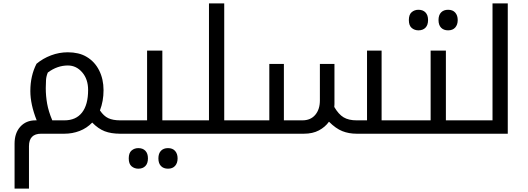

<svg xmlns="http://www.w3.org/2000/svg" viewBox="-20 -780 3082 1120"><path d="M220 0Q149 0 149 73V320H65V58Q65 -4 98.5 -41Q132 -78 187 -78H194Q157 -171 157 -249Q157 -338 193 -408Q230 -439 277.5 -457Q325 -475 376 -475Q407 -475 435 -468.5Q463 -462 486 -448Q533 -420 558.5 -369Q584 -318 584 -254Q584 -190 563 -136Q585 -103 612 -90.5Q639 -78 681 -78H686Q691 -78 691 -74V-5Q691 0 686 0H681Q628 0 590.5 -14.5Q553 -29 518 -65Q486 -32 444 -16Q402 0 356 0ZM247 -266Q247 -220 255 -175Q263 -130 285 -78H356Q423 -78 458.5 -123.5Q494 -169 494 -255Q494 -318 459.5 -358Q425 -398 376 -398Q314 -398 259 -357Q250 -336 248.5 -314Q247 -292 247 -266Z M787 204Q764 204 747.5 190Q731 176 731 144Q731 112 747.5 98Q764 84 787 84Q813 84 828 99.5Q843 115 843 144Q843 173 828 188.5Q813 204 787 204ZM960 204Q934 204 919 188.5Q904 173 904 144Q904 115 919 99.5Q934 84 960 84Q987 84 1001.5 100.5Q1016 117 1016 144Q1016 171 1001.5 187.5Q987 204 960 204Z M676 0Q671 0 671 -5V-74Q671 -78 676 -78H838V-485H927V-78H1077Q1082 -78 1082 -74V-5Q1082 0 1077 0Z M1067 0Q1062 0 1062 -5V-74Q1062 -78 1067 -78H1199V-760H1288V-78H1418Q1423 -78 1423 -74V-5Q1423 0 1418 0Z M2060 0Q2015 0 1977 -15Q1939 -30 1899 -70Q1877 -39 1840.5 -19.5Q1804 0 1753 0H1408Q1403 0 1403 -5V-74Q1403 -78 1408 -78H1551V-407H1636V-78H1744Q1792 -78 1819 -110Q1846 -142 1846 -194V-407H1931V-189Q1931 -181 1931 -172.5Q1931 -164 1930 -156Q1955 -113 1984.5 -95.5Q2014 -78 2060 -78H2121V-485H2206V-78H2340Q2345 -78 2345 -74V-5Q2345 0 2340 0Z M2421 -603Q2398 -603 2381.5 -617Q2365 -631 2365 -663Q2365 -695 2381.5 -709Q2398 -723 2421 -723Q2447 -723 2462 -707.5Q2477 -692 2477 -663Q2477 -634 2462 -618.5Q2447 -603 2421 -603ZM2594 -603Q2568 -603 2553 -618.5Q2538 -634 2538 -663Q2538 -692 2553 -707.5Q2568 -723 2594 -723Q2621 -723 2635.5 -706.5Q2650 -690 2650 -663Q2650 -636 2635.5 -619.5Q2621 -603 2594 -603Z M2330 0Q2325 0 2325 -5V-74Q2325 -78 2330 -78H2492V-485H2581V-78H2731Q2736 -78 2736 -74V-5Q2736 0 2731 0Z M2721 0Q2716 0 2716 -5V-74Q2716 -78 2721 -78H2853V-760H2942V0Z"/></svg>

Font: Noto Kufi Arabic
Style: Regular
Weight: 400
Designer: Monotype Design Team, David Williams, Khaled Hosny
Foundry: Google LLC
Version: Version 2.109; ttfautohint (v1.8.4.7-5d5b)